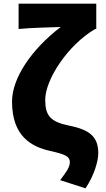

<svg xmlns="http://www.w3.org/2000/svg" viewBox="-20 -819 579 1053"><path d="M449 214C499 139 519 61 519 22C519 -67 475 -107 359 -130C257 -151 228 -184 228 -272C228 -381 350 -571 502 -660H508V-799H82V-660C150 -667 268 -669 313 -671C151 -547 46 -390 46 -262C46 -73 151 -14 256 9C341 28 363 40 363 70C363 100 342 126 310 169Z"/></svg>

Font: Noto Sans CJK TC Black
Style: Regular
Weight: 900
Designer: Ryoko NISHIZUKA 西塚涼子 (kana, bopomofo & ideographs); Paul D. Hunt (Latin, Greek & Cyrillic); Sandoll Communications 산돌커뮤니
Foundry: Adobe
Version: Version 2.004;hotconv 1.0.118;makeotfexe 2.5.65603